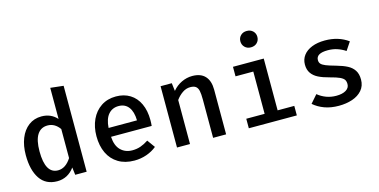

<svg xmlns="http://www.w3.org/2000/svg" viewBox="-78 -1216 3234 1638"><g transform="rotate(-15 1538.5 -396.5)"><path d="M409.2 -771.8 524.1 -759V0H423.1L414.9 -66.7Q387.2 -27.7 348.5 -6.9Q309.7 13.8 262.6 13.8Q161.5 13.8 110.3 -62.3Q59 -138.5 59 -270.8Q59 -353.3 84.6 -417.9Q110.3 -482.6 158.7 -519.2Q207.2 -555.9 272.8 -555.9Q355.9 -555.9 409.2 -496.9ZM180.5 -270.8Q180.5 -74.4 292.8 -74.4Q360 -74.4 409.2 -151.3V-407.7Q388.7 -436.9 362.1 -452.3Q335.4 -467.7 303.1 -467.7Q243.6 -467.7 212.1 -419Q180.5 -370.3 180.5 -270.8Z M802.1 -233.8Q806.7 -154.4 846.9 -114.9Q887.2 -75.4 949.7 -75.4Q988.2 -75.4 1022.1 -87.2Q1055.9 -99 1091.8 -122.6L1141.5 -53.8Q1103.1 -22.1 1051.8 -4.1Q1000.5 13.8 944.1 13.8Q861.5 13.8 802.6 -21.8Q743.6 -57.4 713.3 -121.5Q683.1 -185.6 683.1 -270.3Q683.1 -351.8 713.1 -416.7Q743.1 -481.5 799 -518.7Q854.9 -555.9 930.3 -555.9Q1001.5 -555.9 1054.1 -523.3Q1106.7 -490.8 1135.1 -429.7Q1163.6 -368.7 1163.6 -285.1Q1163.6 -256.9 1161 -233.8ZM801.5 -312.3H1052.3Q1050.8 -388.7 1019.5 -429.7Q988.2 -470.8 931.3 -470.8Q875.4 -470.8 841 -431Q806.7 -391.3 801.5 -312.3Z M1322.1 0V-541.5H1421L1429.7 -471.3Q1463.1 -511.8 1509.2 -533.8Q1555.4 -555.9 1604.6 -555.9Q1679.5 -555.9 1717.7 -514.1Q1755.9 -472.3 1755.9 -394.9V0H1641V-337.9Q1641 -388.2 1635.1 -415.4Q1629.2 -442.6 1612.6 -455.4Q1595.9 -468.2 1563.6 -468.2Q1526.7 -468.2 1494.1 -445.6Q1461.5 -423.1 1436.9 -388.7V0Z M2228.7 -734.9Q2228.7 -703.6 2207.7 -682.8Q2186.7 -662.1 2153.3 -662.1Q2120.5 -662.1 2099.5 -682.8Q2078.5 -703.6 2078.5 -734.9Q2078.5 -765.6 2099.5 -786.2Q2120.5 -806.7 2153.3 -806.7Q2186.7 -806.7 2207.7 -786.2Q2228.7 -765.6 2228.7 -734.9ZM1961.5 -541.5H2233.3V-84.1H2380.5V0H1956.4V-84.1H2118.5V-457.4H1961.5Z M2867.2 -146.7Q2867.2 -170.3 2857.7 -185.1Q2848.2 -200 2820.5 -213.1Q2792.8 -226.2 2736.9 -240.5Q2678.5 -255.4 2640 -274.6Q2601.5 -293.8 2580.3 -324.4Q2559 -354.9 2559 -400.5Q2559 -446.7 2585.4 -481.8Q2611.8 -516.9 2660.8 -536.4Q2709.7 -555.9 2775.4 -555.9Q2895.9 -555.9 2981 -493.3L2932.8 -421Q2898.5 -443.6 2860.8 -456.2Q2823.1 -468.7 2778.5 -468.7Q2675.9 -468.7 2675.9 -408.7Q2675.9 -388.2 2687.7 -375.1Q2699.5 -362.1 2727.9 -350.5Q2756.4 -339 2813.8 -323.1Q2872.3 -306.7 2909.7 -287.2Q2947.2 -267.7 2967.9 -235.9Q2988.7 -204.1 2988.7 -154.4Q2988.7 -98.5 2955.9 -60.5Q2923.1 -22.6 2869 -4.4Q2814.9 13.8 2749.7 13.8Q2678.5 13.8 2623.1 -6.7Q2567.7 -27.2 2527.2 -62.6L2588.2 -132.3Q2621 -105.1 2662.3 -89.7Q2703.6 -74.4 2749.7 -74.4Q2804.1 -74.4 2835.6 -93.6Q2867.2 -112.8 2867.2 -146.7Z"/></g></svg>

Font: Fira Code Fixed Medium
Style: Regular
Weight: 500
Monospace: yes
Designer: Carrois Corporate, Edenspiekermann AG, Nikita Prokopov
Foundry: Carrois Corporate, Edenspiekermann AG, Nikita Prokopov
Version: Version 5.002